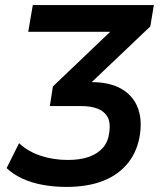

<svg xmlns="http://www.w3.org/2000/svg" viewBox="-20 -725 634 755"><path d="M242 10Q193 10 148.5 2Q104 -6 67.5 -23Q31 -40 6 -64L55 -162Q90 -129 140 -112.5Q190 -96 247 -96Q296 -96 330.5 -108.5Q365 -121 385.5 -145Q406 -169 410 -207Q415 -242 403.5 -264Q392 -286 365.5 -297Q339 -308 298 -308H176L188 -385L451 -636L448 -600H91L109 -705H585L571 -621L308 -371L289 -402H341Q409 -402 454 -377.5Q499 -353 519 -308Q539 -263 531 -201Q522 -133 484.5 -85.5Q447 -38 386 -14Q325 10 242 10Z"/></svg>

Font: Nunito Sans 10pt SemiCondensed
Style: Bold Italic
Weight: 700
Width: 4
Italic angle: -9°
Designer: Vernon Adams
Foundry: Vernon Adams
Version: Version 3.101;gftools[0.9.27]